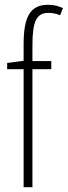

<svg xmlns="http://www.w3.org/2000/svg" viewBox="-20 -785 284 805"><path d="M195 -495V-529H116V-593C116 -694 132 -731 183 -731C199 -731 216 -728 232 -721L244 -751C227 -759 207 -765 182 -765C104 -765 79 -711 79 -598V-530L10 -521V-495H79V0H116V-495Z"/></svg>

Font: Noto Sans Myanmar ExtraCondensed ExtraLight
Style: Regular
Weight: 200
Width: 2
Designer: Monotype Design Team
Foundry: Monotype Imaging Inc.
Version: Version 2.107